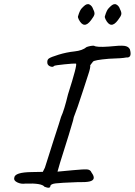

<svg xmlns="http://www.w3.org/2000/svg" viewBox="-20 -859 642 915"><path d="M378 -828Q394 -844 406.5 -837.5Q419 -831 424 -815Q432 -800 430 -790.5Q428 -781 414 -763Q380 -717 355 -767Q350 -777 352 -782Q361 -813 372 -822ZM506 -828Q522 -844 534.5 -837.5Q547 -831 552 -815Q560 -800 558 -790.5Q556 -781 542 -763Q508 -717 483 -767Q478 -777 480 -782Q489 -813 500 -822ZM497 -637Q553 -643 572.5 -640.5Q592 -638 599 -624Q611 -582 581 -585Q564 -581 499 -579Q428 -573 423 -565Q420 -562 416 -556Q412 -550 410 -548Q412 -537 400 -502Q388 -467 376 -428Q344 -330 337.5 -316Q331 -302 328 -284Q308 -215 285.5 -145Q263 -75 254 -41Q276 -43 328.5 -48Q381 -53 396 -51.5Q411 -50 416 -37Q442 -2 406 6Q388 10 350 9Q267 12 244.5 15Q222 18 220 27Q220 42 192 31Q179 13 101 16Q80 19 62 10Q44 1 48 -12Q50 -38 131 -39L184 -40L194 -60Q202 -83 211.5 -115Q221 -147 234 -186Q268 -290 271 -302Q286 -334 304 -409Q350 -553 342 -556Q332 -557 287.5 -552.5Q243 -548 238 -545Q233 -538 221 -542Q209 -546 206 -556Q203 -573 212.5 -580Q222 -587 259.5 -598.5Q297 -610 335 -614Q373 -618 393 -635Q414 -642 428 -641Q440 -633 497 -637Z"/></svg>

Font: Caveat
Style: Regular
Weight: 400
Designer: Pablo Impallari
Foundry: Creative Lab NY
Version: Version 1.096; ttfautohint (v1.3)